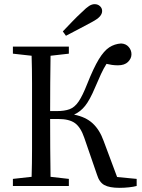

<svg xmlns="http://www.w3.org/2000/svg" viewBox="-20 -894 681 923"><path d="M282 -743Q305 -767 327.5 -790.5Q350 -814 374 -836Q395 -857 408.5 -865.5Q422 -874 435 -874Q450 -874 460.5 -864.5Q471 -855 471 -841Q471 -828 460.5 -815.5Q450 -803 422 -788Q391 -771 360 -755Q329 -739 297 -722ZM446 -55 385 -232Q368 -282 340.5 -302Q313 -322 260 -322H221V-319Q221 -249 221.5 -178.5Q222 -108 223 -44L311 -34V0H42V-34L132 -44Q134 -108 134 -176.5Q134 -245 134 -312V-359Q134 -425 134 -493.5Q134 -562 132 -626L42 -636V-670H311V-636L223 -626Q222 -563 221.5 -494Q221 -425 221 -360H253Q290 -360 314.5 -369Q339 -378 358 -406Q377 -434 399 -490Q430 -568 455 -609Q480 -650 505.5 -666.5Q531 -683 562 -685Q585 -684 598.5 -668.5Q612 -653 612 -633Q612 -613 595.5 -596.5Q579 -580 547 -580Q532 -580 518 -582Q504 -584 492 -587Q478 -565 465.5 -538Q453 -511 436 -471Q412 -414 389.5 -385.5Q367 -357 336 -343Q392 -332 425.5 -301Q459 -270 478 -217L543 -43L637 -34V0Q623 4 600 6.5Q577 9 555 9Q506 9 481.5 -4.5Q457 -18 446 -55Z"/></svg>

Font: Source Serif 4 Subhead
Style: Regular
Weight: 400
Designer: Frank Grießhammer
Foundry: Adobe Systems Incorporated
Version: Version 4.004;hotconv 1.0.117;makeotfexe 2.5.65602